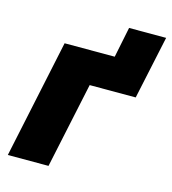

<svg xmlns="http://www.w3.org/2000/svg" viewBox="-105 -781 774 866"><g transform="rotate(15 282.0 -347.5)"><path d="M11 0H201L286 -400H501L564 -695H391L362 -553H128Z"/></g></svg>

Font: Noto Sans UI Black
Style: Italic
Weight: 900
Italic angle: -372°
Designer: Monotype Design Team
Foundry: Monotype Imaging Inc.
Version: Version 1.901